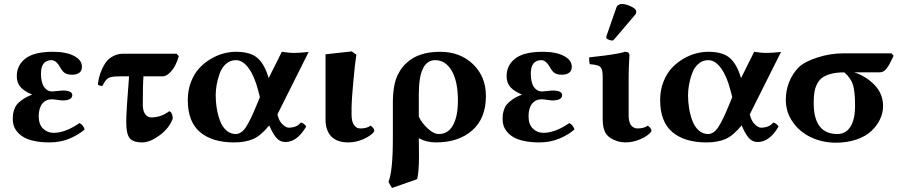

<svg xmlns="http://www.w3.org/2000/svg" viewBox="-20 -703 4512 961"><path d="M43.9 -106Q43.9 -119.1 44.7 -127.4Q45.4 -135.7 50.3 -151.9Q55.2 -168 64.5 -179.7Q73.7 -191.4 93.3 -205.1Q112.8 -218.8 140.1 -229V-230Q101.1 -246.1 82.5 -267.6Q64 -289.1 64 -321.8Q64 -376.5 107.4 -410.2Q150.9 -443.8 245.1 -443.8Q311 -443.8 350.6 -423.1Q390.1 -402.3 390.1 -369.1Q390.1 -347.2 376 -338.1Q361.8 -329.1 342.8 -329.1Q316.9 -329.1 304.4 -337.6Q292 -346.2 283.2 -362.8Q261.2 -401.9 238.8 -401.9Q185.1 -401.9 185.1 -335Q185.1 -290 200.7 -267.6Q216.3 -245.1 241.2 -245.1Q248.5 -245.1 268.6 -247.6Q288.6 -250 292 -250Q341.8 -250 341.8 -227.1Q341.8 -200.2 291 -200.2Q287.1 -200.2 267.3 -203.1Q247.6 -206.1 240.2 -206.1Q209 -206.1 191.4 -183.8Q173.8 -161.6 173.8 -121.1Q173.8 -80.1 195.8 -59.1Q217.8 -38.1 248 -38.1Q306.6 -38.1 377.9 -86.9Q395.5 -79.1 403.8 -55.2Q373.5 -28.3 328.1 -9.3Q282.7 9.8 227.1 9.8Q185.1 9.8 152.1 2.7Q119.1 -4.4 99.4 -15.9Q79.6 -27.3 66.7 -43Q53.7 -58.6 48.8 -74Q43.9 -89.4 43.9 -106Z M626 -320.8H576.7Q538.6 -320.8 523.2 -312.7Q507.8 -304.7 492.7 -272.9Q475.1 -272.9 469.7 -280.8Q472.2 -299.3 476.6 -317.4Q481 -335.4 490.7 -357.4Q500.5 -379.4 513.7 -395.8Q526.9 -412.1 548.6 -423.1Q570.3 -434.1 596.7 -434.1H863.8L875 -421.9Q868.7 -399.4 858.2 -378.2Q847.7 -356.9 829.8 -338.9Q812 -320.8 793 -320.8H697.8Q694.8 -284.7 694.8 -178.2Q694.8 -147.9 706.8 -131.6Q718.8 -115.2 736.8 -115.2Q785.2 -115.2 826.7 -146Q834.5 -145.5 839.6 -134.5Q844.7 -123.5 844.7 -109.9Q827.6 -61.5 779.1 -25.9Q730.5 9.8 692.9 9.8Q645.5 9.8 628.7 -12Q611.8 -33.7 611.8 -91.8Q611.8 -145.5 626 -320.8Z M1059.6 -226.1Q1059.6 -193.4 1064.7 -161.6Q1069.8 -129.9 1080.8 -99.6Q1091.8 -69.3 1112.3 -50.8Q1132.8 -32.2 1159.7 -32.2Q1188 -32.2 1210.2 -65.7Q1232.4 -99.1 1260.7 -168L1280.8 -216.8L1272 -251Q1253.9 -321.3 1224.6 -361.6Q1195.3 -401.9 1160.6 -401.9Q1132.3 -401.9 1111.3 -383.3Q1090.3 -364.7 1079.8 -335.7Q1069.3 -306.6 1064.5 -279.1Q1059.6 -251.5 1059.6 -226.1ZM919.9 -202.1Q919.9 -251.5 936 -293Q952.1 -334.5 977.5 -361.8Q1002.9 -389.2 1035.2 -408.2Q1067.4 -427.2 1099.4 -435.5Q1131.3 -443.8 1160.6 -443.8Q1234.4 -443.8 1269.8 -411.9Q1305.2 -379.9 1324.7 -312L1390.6 -443.8Q1429.2 -438 1447.8 -438Q1477.1 -438 1524.9 -442.9L1368.7 -130.9L1370.6 -123Q1377.9 -95.2 1395.3 -79.6Q1412.6 -64 1423.8 -64Q1465.8 -64 1485.8 -89.8Q1502 -86.4 1512.7 -69.8Q1467.3 7.8 1408.7 7.8Q1382.3 7.8 1365 -11.2Q1347.7 -30.3 1332 -65.9L1327.6 -75.2Q1284.7 -22.9 1245.8 -6.6Q1207 9.8 1151.9 9.8Q1042 9.8 981 -42Q919.9 -93.8 919.9 -202.1Z M1739.7 -127Q1739.7 -110.8 1743.2 -96.9Q1746.6 -83 1756.8 -71.5Q1767.1 -60.1 1783.7 -60.1Q1816.4 -60.1 1835.4 -74.2Q1845.2 -66.4 1849.4 -60.5Q1853.5 -54.7 1853.5 -45.9Q1837.9 -23.9 1800 -7.1Q1762.2 9.8 1722.7 9.8Q1667.5 9.8 1638.4 -19.8Q1609.4 -49.3 1609.4 -105V-431.2L1740.7 -445.8L1763.7 -429.2Q1756.8 -388.7 1748.3 -293Q1739.7 -197.3 1739.7 -168.9Z M2272 -200.2Q2272 -295.4 2241 -348.6Q2210 -401.9 2158.2 -401.9Q2076.2 -401.9 2076.2 -231.9V-119.1Q2090.3 -88.4 2120.4 -60.3Q2150.4 -32.2 2176.3 -32.2Q2223.1 -32.2 2247.6 -76.7Q2272 -121.1 2272 -200.2ZM2067.9 193.8 1941.9 237.8 1924.3 208Q1946.3 152.8 1946.3 -6.8V-186Q1946.3 -232.9 1952.6 -269Q1959 -305.2 1971.2 -328.9Q1983.4 -352.5 1993.4 -365.2Q2003.4 -377.9 2018.1 -391.1Q2077.1 -443.8 2183.1 -443.8Q2282.7 -443.8 2347.4 -381.8Q2412.1 -319.8 2412.1 -222.2Q2412.1 -110.4 2343.5 -50.3Q2274.9 9.8 2162.1 9.8Q2115.2 9.8 2076.2 -11.2Q2076.2 2.4 2076.7 32.5Q2077.1 62.5 2077.1 77.1Q2077.1 157.2 2067.9 193.8Z M2495.6 -106Q2495.6 -119.1 2496.3 -127.4Q2497.1 -135.7 2502 -151.9Q2506.8 -168 2516.1 -179.7Q2525.4 -191.4 2544.9 -205.1Q2564.5 -218.8 2591.8 -229V-230Q2552.7 -246.1 2534.2 -267.6Q2515.6 -289.1 2515.6 -321.8Q2515.6 -376.5 2559.1 -410.2Q2602.5 -443.8 2696.8 -443.8Q2762.7 -443.8 2802.2 -423.1Q2841.8 -402.3 2841.8 -369.1Q2841.8 -347.2 2827.6 -338.1Q2813.5 -329.1 2794.4 -329.1Q2768.6 -329.1 2756.1 -337.6Q2743.7 -346.2 2734.9 -362.8Q2712.9 -401.9 2690.4 -401.9Q2636.7 -401.9 2636.7 -335Q2636.7 -290 2652.3 -267.6Q2668 -245.1 2692.9 -245.1Q2700.2 -245.1 2720.2 -247.6Q2740.2 -250 2743.7 -250Q2793.5 -250 2793.5 -227.1Q2793.5 -200.2 2742.7 -200.2Q2738.8 -200.2 2719 -203.1Q2699.2 -206.1 2691.9 -206.1Q2660.6 -206.1 2643.1 -183.8Q2625.5 -161.6 2625.5 -121.1Q2625.5 -80.1 2647.5 -59.1Q2669.4 -38.1 2699.7 -38.1Q2758.3 -38.1 2829.6 -86.9Q2847.2 -79.1 2855.5 -55.2Q2825.2 -28.3 2779.8 -9.3Q2734.4 9.8 2678.7 9.8Q2636.7 9.8 2603.8 2.7Q2570.8 -4.4 2551 -15.9Q2531.2 -27.3 2518.3 -43Q2505.4 -58.6 2500.5 -74Q2495.6 -89.4 2495.6 -106Z M3126.5 -127Q3126.5 -76.7 3152.3 -64.9Q3158.7 -60.1 3170.4 -60.1Q3203.6 -60.1 3222.7 -74.2Q3232.4 -66.4 3236.6 -60.5Q3240.7 -54.7 3240.7 -45.9Q3225.1 -23.9 3187.3 -7.1Q3149.4 9.8 3109.4 9.8Q3095.7 9.8 3073.7 4.9Q3030.8 -8.3 3013.7 -33.2Q2996.6 -58.1 2996.6 -105V-314Q2996.6 -337.4 2994.6 -345.2Q2991.2 -365.7 2978.8 -372.3Q2966.3 -378.9 2931.6 -381.8Q2930.2 -386.7 2929.2 -398.9Q2928.2 -411.1 2929.7 -416Q2942.4 -417.5 2967.8 -420.4Q2993.2 -423.3 3005.4 -424.8Q3085.4 -435.5 3107.4 -443.8Q3130.4 -443.8 3130.4 -426.8Q3126.5 -356.4 3126.5 -320.8ZM3093.8 -683.1Q3111.8 -683.1 3138.2 -670.9Q3164.6 -658.7 3164.6 -645Q3164.6 -635.7 3159.7 -629.9L3055.7 -507.8Q3049.8 -500 3044.4 -500Q3037.6 -500 3026.1 -504.6Q3014.6 -509.3 3014.6 -514.2Q3014.6 -520 3015.6 -522.9L3065.4 -666L3068.4 -671.9Q3078.1 -683.1 3093.8 -683.1Z M3423.8 -226.1Q3423.8 -193.4 3429 -161.6Q3434.1 -129.9 3445.1 -99.6Q3456.1 -69.3 3476.6 -50.8Q3497.1 -32.2 3523.9 -32.2Q3552.2 -32.2 3574.5 -65.7Q3596.7 -99.1 3625 -168L3645 -216.8L3636.2 -251Q3618.2 -321.3 3588.9 -361.6Q3559.6 -401.9 3524.9 -401.9Q3496.6 -401.9 3475.6 -383.3Q3454.6 -364.7 3444.1 -335.7Q3433.6 -306.6 3428.7 -279.1Q3423.8 -251.5 3423.8 -226.1ZM3284.2 -202.1Q3284.2 -251.5 3300.3 -293Q3316.4 -334.5 3341.8 -361.8Q3367.2 -389.2 3399.4 -408.2Q3431.6 -427.2 3463.6 -435.5Q3495.6 -443.8 3524.9 -443.8Q3598.6 -443.8 3634 -411.9Q3669.4 -379.9 3689 -312L3754.9 -443.8Q3793.5 -438 3812 -438Q3841.3 -438 3889.2 -442.9L3732.9 -130.9L3734.9 -123Q3742.2 -95.2 3759.5 -79.6Q3776.9 -64 3788.1 -64Q3830.1 -64 3850.1 -89.8Q3866.2 -86.4 3877 -69.8Q3831.5 7.8 3772.9 7.8Q3746.6 7.8 3729.2 -11.2Q3711.9 -30.3 3696.3 -65.9L3691.9 -75.2Q3648.9 -22.9 3610.1 -6.6Q3571.3 9.8 3516.1 9.8Q3406.2 9.8 3345.2 -42Q3284.2 -93.8 3284.2 -202.1Z M4170.9 -32.2Q4213.4 -32.2 4236.6 -68.6Q4259.8 -105 4259.8 -174.8Q4259.8 -244.6 4249.3 -278.3Q4238.8 -312 4206.1 -340.8Q4168 -340.8 4140.6 -333.7Q4113.3 -326.7 4096.4 -314.7Q4079.6 -302.7 4069.6 -282.7Q4059.6 -262.7 4056.2 -240.7Q4052.7 -218.8 4052.7 -188Q4052.7 -32.2 4170.9 -32.2ZM4381.8 -340.8H4255.9Q4315.4 -321.3 4357.7 -277.3Q4399.9 -233.4 4399.9 -171.9Q4399.9 -138.2 4385 -106.4Q4370.1 -74.7 4342 -47.9Q4314 -21 4267.6 -4.9Q4221.2 11.2 4164.1 11.2Q4095.7 11.2 4038.6 -16.1Q3981.4 -43.5 3947.3 -93Q3913.1 -142.6 3913.1 -204.1Q3913.1 -250 3929.9 -292.5Q3946.8 -335 3978 -366.2Q4005.4 -393.6 4070.1 -414.8Q4134.8 -436 4200.7 -436H4441.9L4452.6 -423.8Q4449.7 -418 4442.4 -402.6Q4435.1 -387.2 4430.4 -379.2Q4425.8 -371.1 4418 -360.6Q4410.2 -350.1 4401.4 -345.5Q4392.6 -340.8 4381.8 -340.8Z"/></svg>

Font: Common Serif
Style: Bold
Weight: 700
Designer: Philipp H. Poll, Khaled Hosny
Foundry: Stefan Peev, Context Ltd.
Version: Version 1.026